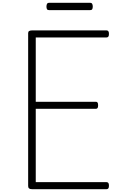

<svg xmlns="http://www.w3.org/2000/svg" viewBox="-20 -1344 853 1364"><path d="M207 0Q193 0 186.5 -5.5Q180 -11 180 -23V-1109Q180 -1119 187 -1123.5Q194 -1128 208 -1128H737Q745 -1128 749.5 -1122.5Q754 -1117 754 -1103Q754 -1089 749.5 -1083.5Q745 -1078 737 -1078H234V-621H661Q669 -621 673 -615.5Q677 -610 677 -596Q677 -582 673 -576.5Q669 -571 661 -571H234V-50H737Q745 -50 749.5 -44.5Q754 -39 754 -25Q754 -11 749.5 -5.5Q745 0 737 0ZM329 -1272Q318 -1272 314 -1278.5Q310 -1285 310 -1297Q310 -1309 314 -1316.5Q318 -1324 329 -1324H620Q631 -1324 635 -1316.5Q639 -1309 639 -1297Q639 -1285 635 -1278.5Q631 -1272 620 -1272Z"/></svg>

Font: Playwrite CL ExtraLight
Style: Regular
Weight: 200
Designer: Veronika Burian, José Scaglione
Foundry: TypeTogether
Version: Version 1.002